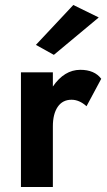

<svg xmlns="http://www.w3.org/2000/svg" viewBox="-20 -750 430 770"><path d="M327 -324Q298 -350 267 -350Q231 -350 211.5 -321.5Q192 -293 192 -243V0H64V-460H192V-403Q238 -470 302 -470Q359 -470 386 -434ZM376 -680 196 -530 124 -570 274 -730Z"/></svg>

Font: Renner*
Style: Semi
Weight: 600
Version: Version 003.000 ; ttfautohint (v0.97) -l 8 -r 50 -G 200 -x 1